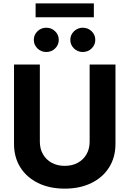

<svg xmlns="http://www.w3.org/2000/svg" viewBox="-20 -1111 769 1141"><path d="M512.7 -727.5H666.2V-255.9Q666.2 -176.2 628.5 -116.4Q590.8 -56.5 522.9 -23.3Q455.1 10 364.6 10Q274.2 10 206.4 -23.3Q138.6 -56.5 100.9 -116.4Q63.3 -176.2 63.3 -255.9V-727.5H216.8V-268.6Q216.8 -226.8 235.3 -194.5Q253.7 -162.2 287 -143.8Q320.2 -125.4 364.6 -125.4Q409.4 -125.4 442.6 -143.8Q475.8 -162.2 494.2 -194.5Q512.7 -226.8 512.7 -268.6ZM472 -802Q441.3 -802 419.6 -823.1Q397.9 -844.3 397.9 -874.1Q397.9 -904 419.6 -925.1Q441.4 -946.3 472.1 -946.3Q502.8 -946.3 524.6 -925.1Q546.3 -904 546.3 -874.1Q546.3 -844.2 524.5 -823.1Q502.8 -802 472 -802ZM255 -802Q224.3 -802 202.6 -823.1Q180.9 -844.3 180.9 -874.1Q180.9 -904 202.6 -925.1Q224.4 -946.3 255.1 -946.3Q285.8 -946.3 307.6 -925.1Q329.3 -904 329.3 -874.1Q329.3 -844.2 307.5 -823.1Q285.8 -802 255 -802ZM537.7 -1090.8V-1008.4H191.6V-1090.8Z"/></svg>

Font: GitLab Sans
Style: Regular
Weight: 400
Designer: Rasmus Andersson
Foundry: Modifications by GitLab B.V., manufactured by rsms
Version: Version 4.000;git-c8fb6b7